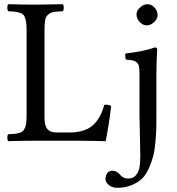

<svg xmlns="http://www.w3.org/2000/svg" viewBox="-20 -667 840 910"><path d="M361.8 0H148.9Q93.3 0 19 2Q14.6 -2.4 14.6 -14.4Q14.6 -26.4 19 -30.8Q39.1 -31.7 50 -32.7Q61 -33.7 72.3 -37.1Q83.5 -40.5 88.9 -46.1Q94.2 -51.8 98.6 -61.8Q103 -71.8 104.5 -85.4Q106 -99.1 106 -120.1V-526.9Q106 -550.8 103.3 -565.4Q100.6 -580.1 95.7 -589.8Q90.8 -599.6 79.3 -604.2Q67.9 -608.9 55.2 -610.8Q42.5 -612.8 19 -613.8Q14.6 -618.2 14.6 -630.4Q14.6 -642.6 19 -647Q99.1 -645 148.9 -645Q188 -645 277.8 -647Q282.2 -642.6 282.2 -630.4Q282.2 -618.2 277.8 -613.8Q248 -612.3 234.1 -610.1Q220.2 -607.9 208.7 -598.4Q197.3 -588.9 194.1 -571.8Q190.9 -554.7 190.9 -522.9V-108.9Q190.9 -71.3 204.6 -55.2Q218.3 -39.1 248 -39.1H311Q341.8 -39.1 366.7 -45.9Q391.6 -52.7 408.4 -64.2Q425.3 -75.7 438.5 -93Q451.7 -110.4 459.7 -128.4Q467.8 -146.5 474.1 -169.9Q491.7 -172.9 506.8 -165Q497.6 -82 481 2Q479 2 428.2 1Q377.4 0 361.8 0ZM641.1 -122.1V-316.9Q641.1 -339.4 638.9 -351.1Q636.7 -362.8 628.7 -370.4Q620.6 -377.9 609.6 -380.4Q598.6 -382.8 576.2 -384.8Q574.7 -389.6 573.7 -398.9Q572.8 -408.2 574.2 -413.1Q671.4 -425.3 711.9 -441.9Q725.1 -441.9 725.1 -435.1Q725.1 -434.1 724.1 -415.5Q723.1 -397 722.2 -369.9Q721.2 -342.8 721.2 -320.8V-122.1Q721.2 -82 720.7 -57.9Q720.2 -33.7 716.6 7.1Q712.9 47.9 706.1 73.5Q699.2 99.1 685.5 130.6Q671.9 162.1 652.6 180.2Q633.3 198.2 603.3 210.7Q573.2 223.1 535.2 223.1Q512.7 223.1 496.3 210.4Q480 197.8 480 180.2Q480 163.6 489 152.8Q498 142.1 512.2 142.1Q524.4 142.1 533.9 147.9Q543.5 153.8 548.6 160.6Q553.7 167.5 563.7 173.3Q573.7 179.2 586.9 179.2Q609.9 179.2 623 164.8Q636.2 150.4 640.6 128.2Q645 106 645 70.8Q645 50.8 643.1 -21.7Q641.1 -94.2 641.1 -122.1ZM627 -599.1Q627 -616.7 644 -631.8Q661.1 -647 679.2 -647Q698.7 -647 712.9 -630.6Q727.1 -614.3 727.1 -595.2Q727.1 -578.6 710.9 -562.7Q694.8 -546.9 674.8 -546.9Q656.7 -546.9 641.8 -563.2Q627 -579.6 627 -599.1Z"/></svg>

Font: Common Serif
Style: Regular
Weight: 400
Designer: Philipp H. Poll, Khaled Hosny
Foundry: Stefan Peev, Context Ltd.
Version: Version 1.026